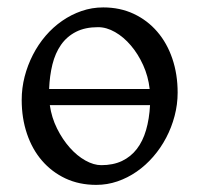

<svg xmlns="http://www.w3.org/2000/svg" viewBox="-20 -489 543 523"><path d="M255.9 -39.1Q288.1 -39.1 312.3 -50.5Q336.4 -62 352.8 -83.3Q369.1 -104.5 377.9 -134.8Q386.7 -165 388.7 -202.6H115.7Q120.6 -168.5 135.5 -138.7Q150.4 -108.9 170.2 -86.7Q189.9 -64.5 212.6 -51.8Q235.4 -39.1 255.9 -39.1ZM247.1 -415Q211.9 -415 187 -402.3Q162.1 -389.6 146.2 -366.9Q130.4 -344.2 122.8 -313.5Q115.2 -282.7 113.8 -246.6H387.7Q383.8 -281.2 369.9 -311.8Q356 -342.3 336.4 -365.2Q316.9 -388.2 293.5 -401.6Q270 -415 247.1 -415ZM463.9 -236.8Q463.9 -204.6 455.6 -173.1Q447.3 -141.6 432.6 -113.8Q418 -85.9 397.5 -62.3Q377 -38.6 352.3 -21.5Q327.6 -4.4 299.8 5.1Q272 14.6 242.2 14.6Q195.8 14.6 158.4 -2.9Q121.1 -20.5 94.5 -51.3Q67.9 -82 53.5 -124.5Q39.1 -167 39.1 -216.8Q39.1 -249 47.1 -280.3Q55.2 -311.5 69.6 -339.6Q84 -367.7 104.2 -391.4Q124.5 -415 149.2 -432.1Q173.8 -449.2 202.1 -459Q230.5 -468.8 261.2 -468.8Q307.1 -468.8 344.5 -451.2Q381.8 -433.6 408.4 -402.6Q435.1 -371.6 449.5 -329.1Q463.9 -286.6 463.9 -236.8Z"/></svg>

Font: Akkhara
Style: Regular
Weight: 400
Designer: J. Victor Gaultney
Version: Version 1.00 June 13, 2006, initial release